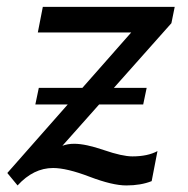

<svg xmlns="http://www.w3.org/2000/svg" viewBox="-20 -533 554 565"><path d="M351.6 12.7Q311 12.7 243.7 -12.9Q176.3 -38.6 136.2 -38.6Q78.6 -38.6 31.7 12.7L1.5 -23.9L366.2 -437.5H91.3L106 -512.7H494.1L484.4 -464.8L163.6 -104Q179.2 -109.9 198.2 -109.9Q231.9 -109.9 285.9 -91.3Q339.8 -72.8 369.6 -72.8Q414.6 -72.8 443.4 -88.4L426.3 0Q394.5 12.7 351.6 12.7ZM401.4 -225.6H84L94.2 -274.4H411.6Z"/></svg>

Font: Cadman
Style: Italic
Weight: 400
Italic angle: -12°
Designer: Paul James MIller
Foundry: High-Logic / Made with FontCreator
Version: Version 2.114;March 28, 2021;FontCreator 13.0.0.2683 64-bit